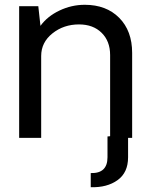

<svg xmlns="http://www.w3.org/2000/svg" viewBox="-20 -576 647 802"><path d="M532 -355V0H515V81Q515 145 471 176.5Q427 208 359 206V147Q429 149 429 81V-6L440 -7V-346Q440 -404 404.5 -439Q369 -474 310 -474Q246 -474 199 -436.5Q152 -399 152 -342V0H60V-550H140L149 -468Q178 -508 228.5 -532Q279 -556 334 -556Q424 -556 478 -501.5Q532 -447 532 -355Z"/></svg>

Font: Oakes Grotesk
Style: Regular
Weight: 400
Designer: Samuel Oakes
Foundry: Samuel Oakes
Version: Version 1.000;PS 001.000;hotconv 1.0.88;makeotf.lib2.5.64775